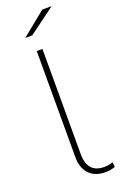

<svg xmlns="http://www.w3.org/2000/svg" viewBox="-179 -990 651 1041"><g transform="rotate(-20 147.0 -470.0)"><path d="M111 -129V-742H144V-135Q144 -26 241 -26Q269 -26 291 -35L294 -7Q267 3 239 3Q177 3 144 -32.5Q111 -68 111 -129ZM216 -943H270L117 -830H77Z"/></g></svg>

Font: Montserrat Alternates ExLight
Style: Regular
Weight: 275
Designer: Julieta Ulanovsky
Foundry: Julieta Ulanovsky
Version: Version 7.200